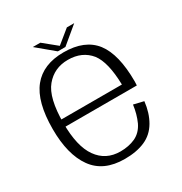

<svg xmlns="http://www.w3.org/2000/svg" viewBox="-165 -816 889 940"><g transform="rotate(-30 279.5 -346.0)"><path d="M270.5 4.5V-38Q188 -38 142.5 -102.5Q97 -166 97 -298Q97 -440.5 145 -498Q192.5 -555.5 270.5 -555.5Q350.5 -555.5 395.5 -500Q436.5 -446.5 439.5 -318.5H88.5V-278H500.5Q501.5 -289 501.5 -300Q501.5 -453.5 446 -526Q390 -598 270.5 -598Q154.5 -598 96 -525.5Q37 -452.5 37 -298.5Q37 -154.5 94 -75Q150.5 4.5 270.5 4.5ZM270.5 -38V4.5Q338 4.5 385.5 -16.5Q432.5 -37 460 -84Q487 -130.5 494 -193L437.5 -206.5Q431 -156 412 -114Q392 -72.5 355 -55Q318 -38 270.5 -38ZM249 -616H292L387.5 -695.5H346L271 -634.5L196 -695.5H153.5Z"/></g></svg>

Font: Anybody Thin Light
Style: Regular
Weight: 300
Version: Version 1.113;gftools[0.9.25]